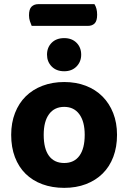

<svg xmlns="http://www.w3.org/2000/svg" viewBox="-20 -892 620 927"><path d="M133 -767Q129 -776 124.5 -789.5Q120 -803 120 -818Q120 -848 132.5 -860Q145 -872 165 -872H436Q449 -852 449 -821Q449 -791 437 -779Q425 -767 404 -767ZM545 -241Q545 -182 527 -134.5Q509 -87 475.5 -54Q442 -21 395 -3Q348 15 290 15Q232 15 184.5 -2.5Q137 -20 103.5 -53Q70 -86 52 -133.5Q34 -181 34 -241Q34 -299 52.5 -346.5Q71 -394 104.5 -427Q138 -460 185.5 -478Q233 -496 290 -496Q347 -496 394 -478Q441 -460 474.5 -426.5Q508 -393 526.5 -346Q545 -299 545 -241ZM290 -376Q243 -376 217 -341Q191 -306 191 -241Q191 -174 216.5 -139.5Q242 -105 290 -105Q338 -105 363.5 -140Q389 -175 389 -241Q389 -305 363 -340.5Q337 -376 290 -376ZM372 -628Q372 -594 349.5 -571Q327 -548 290 -548Q252 -548 229.5 -571Q207 -594 207 -628Q207 -663 229.5 -685.5Q252 -708 290 -708Q327 -708 349.5 -685.5Q372 -663 372 -628Z"/></svg>

Font: Baloo Da 2
Style: Bold
Weight: 700
Designer: Noopur Datye, Sulekha Rajkumar and Ek Type
Foundry: Ek Type
Version: Version 1.640;hotconv 1.0.111;makeotfexe 2.5.65597; ttfautoh